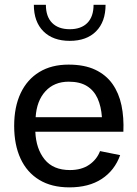

<svg xmlns="http://www.w3.org/2000/svg" viewBox="-20 -788 578 813"><path d="M129.6 -230.2H502.4Q505.1 -290.3 494.4 -341.9Q483.6 -393.6 456.4 -432.3Q429.2 -470.9 383.3 -492.7Q337.4 -514.4 270.3 -514.4Q198 -514.4 146.5 -483Q95 -451.7 67.5 -393.6Q40 -335.4 40 -254.9Q40 -174.8 67 -116.5Q94 -58.1 146.1 -26.4Q198.2 5.4 273.7 5.4Q356.4 5.4 411 -30.5Q465.6 -66.4 488.8 -131.1L403.6 -148.2Q390.1 -112.5 357.5 -90.2Q325 -67.9 276.1 -67.9Q205.3 -67.9 168.9 -113Q132.6 -158.2 129.6 -230.2ZM130.9 -291.7Q135.3 -361.3 172.5 -401.7Q209.7 -442.1 271 -442.1Q318.4 -442.1 348.1 -423.6Q377.9 -405 393.2 -371.3Q408.4 -337.6 411.6 -291.7ZM427 -767.8H376.2Q376.2 -717.5 349.9 -690.9Q323.5 -664.3 275.4 -664.3Q227.3 -664.3 200.8 -690.9Q174.3 -717.5 174.3 -767.8H123.3Q123.3 -695.8 163.8 -655.4Q204.3 -615 275.4 -615Q346.7 -615 386.8 -655.4Q427 -695.8 427 -767.8Z"/></svg>

Font: Estedad-FD-VF Thin
Style: Regular
Weight: 100
Designer: Amin Abedi
Version: Version 5.0